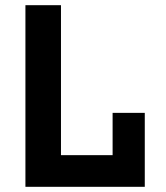

<svg xmlns="http://www.w3.org/2000/svg" viewBox="-20 -720 640 740"><path d="M414 -285H538V0H78V-700H215V-122H414Z"/></svg>

Font: PT Mono
Style: Bold
Weight: 700
Monospace: yes
Designer: A.Korolkova, I.Chaeva
Foundry: ParaType Ltd
Version: Version 1.000 OFL